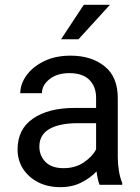

<svg xmlns="http://www.w3.org/2000/svg" viewBox="-20 -770 584 800"><path d="M395 0Q390.6 -9.8 387.5 -24.7Q384.3 -39.6 382.3 -55.7Q356.9 -28.8 318.8 -9.5Q280.8 9.8 231.9 9.8Q178.2 9.8 137.9 -11.2Q97.7 -32.2 75.4 -67.6Q53.2 -103 53.2 -147Q53.2 -231.9 117.7 -276.1Q182.1 -320.3 291 -320.3H380.4V-362.3Q380.4 -409.2 352.3 -437.3Q324.2 -465.3 269 -465.3Q217.8 -465.3 186.3 -440.2Q154.8 -415 154.8 -381.8H64.5Q64.5 -419.9 90.3 -455.8Q116.2 -491.7 163.3 -514.9Q210.4 -538.1 274.4 -538.1Q360.4 -538.1 415.5 -494.1Q470.7 -450.2 470.7 -361.3V-115.2Q470.7 -88.9 475.3 -59.1Q480 -29.3 489.3 -7.8V0ZM245.1 -69.3Q293.9 -69.3 329.8 -93.8Q365.7 -118.2 380.4 -147.9V-256.8H305.7Q228 -256.8 186 -232.7Q144 -208.5 144 -159.2Q144 -121.6 169.4 -95.5Q194.8 -69.3 245.1 -69.3ZM234.4 -606.4 329.1 -750H438L307.1 -606.4Z"/></svg>

Font: Vazirmatn RD UI
Style: Regular
Weight: 400
Designer: Saber Rastikerdar
Foundry: Saber Rastikerdar
Version: Version 33.003